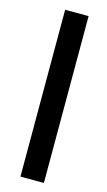

<svg xmlns="http://www.w3.org/2000/svg" viewBox="-115 -758 449 806"><g transform="rotate(15 110.0 -354.5)"><path d="M63 -717H165V8H63Z"/></g></svg>

Font: CAT Schmalfette Thannhaeuser
Style: Regular
Weight: 700
Designer: Peter Wiegel nach Herbert Thanhaeuser 1939/40
Foundry: CAT-Fonts, Peter Wiegel
Version: Version 1.000